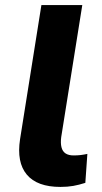

<svg xmlns="http://www.w3.org/2000/svg" viewBox="-20 -725 403 756"><path d="M218 11Q126 11 85.5 -37.5Q45 -86 59 -177L143 -705H304L221 -185Q218 -162 222 -145.5Q226 -129 238 -121Q250 -113 270 -113Q285 -113 297.5 -114.5Q310 -116 324 -119L316 -5Q291 3 268.5 7Q246 11 218 11Z"/></svg>

Font: Nunito Sans 8pt ExtraBold
Style: Italic
Weight: 800
Italic angle: -9°
Version: Version 3.101;gftools[0.9.27]